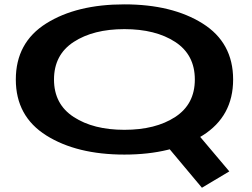

<svg xmlns="http://www.w3.org/2000/svg" viewBox="-20 -702 1153 880"><path d="M905.5 158.5 1031 83.5 852 -128.5 720 -63ZM550 6.5Q769 6.5 908.8 -81.2Q1048.5 -169 1048.5 -337.5Q1048.5 -506.5 908.8 -594.2Q769 -682 550 -682Q331 -682 191.8 -594.5Q52.5 -507 52.5 -337.5Q52.5 -169 192.2 -81.2Q332 6.5 550 6.5ZM550 -107Q408 -107 317.8 -165.8Q227.5 -224.5 227.5 -337.5Q227.5 -451 317.8 -509.8Q408 -568.5 550 -568.5Q693 -568.5 783 -509.8Q873 -451 873 -337.5Q873 -224.5 783 -165.8Q693 -107 550 -107Z"/></svg>

Font: Anybody ExtraExpanded SemiBold
Style: Regular
Weight: 600
Width: 8
Version: Version 1.113;gftools[0.9.25]